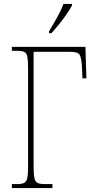

<svg xmlns="http://www.w3.org/2000/svg" viewBox="-20 -951 485 971"><path d="M228 -783V-793Q250 -829 269.5 -864Q289 -899 301 -931H344V-923Q335 -906 318 -881Q301 -856 280 -830Q259 -804 240 -783ZM40 0V-20H66Q90 -20 102 -26Q114 -32 118 -51Q122 -70 122 -108V-606Q122 -645 118.5 -663.5Q115 -682 103.5 -688Q92 -694 67 -694H40V-714H412L417 -555H397L394 -620Q391 -661 382 -675Q373 -689 334 -689H150V-108Q150 -70 154 -51Q158 -32 170 -26Q182 -20 206 -20H245V0Z"/></svg>

Font: Noto Serif Condensed Thin
Style: Regular
Weight: 100
Width: 3
Designer: Monotype Design Team
Foundry: Monotype Imaging Inc.
Version: Version 2.013; ttfautohint (v1.8.4.7-5d5b)